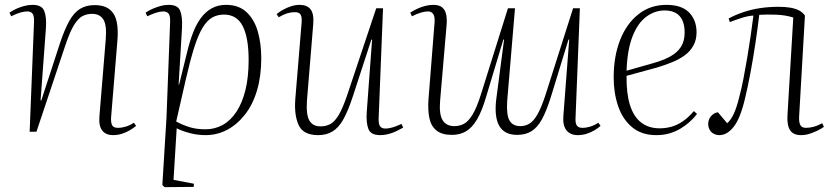

<svg xmlns="http://www.w3.org/2000/svg" viewBox="-20 -542 3429 790"><path d="M540 -24Q529 -15 514 -6Q499 3 481.5 8.5Q464 14 445 14Q416 14 401 -4.5Q386 -23 389 -63L415 -379Q420 -438 405.5 -461.5Q391 -485 359 -485Q337 -485 319 -475.5Q301 -466 284 -438Q267 -410 248 -353L130 0H102L120 -452Q121 -475 114.5 -485Q108 -495 92 -495Q80 -495 64 -490.5Q48 -486 26 -475L19 -490Q32 -499 47.5 -506Q63 -513 80 -517.5Q97 -522 114 -522Q152 -522 162 -497Q172 -472 169 -427L147 -129H150L227 -365Q246 -422 265.5 -456.5Q285 -491 310 -506Q335 -521 369 -521Q410 -521 432 -502.5Q454 -484 460.5 -451Q467 -418 463 -374L437 -58Q436 -37 441.5 -26.5Q447 -16 465 -16Q481 -16 497.5 -21Q514 -26 531 -37Z M680 -452Q681 -476 674 -485.5Q667 -495 652 -495Q640 -495 623.5 -490Q607 -485 586 -475L579 -490Q594 -500 609.5 -506.5Q625 -513 641 -517.5Q657 -522 674 -522Q711 -522 721 -498.5Q731 -475 729 -429L715 -194H717L751 -332Q761 -373 774.5 -408Q788 -443 807 -468.5Q826 -494 851.5 -508Q877 -522 910 -522Q963 -522 995 -491.5Q1027 -461 1041 -411.5Q1055 -362 1055 -303Q1055 -229 1037.5 -170Q1020 -111 987.5 -70Q955 -29 914 -7.5Q873 14 826 14Q792 14 760.5 5.5Q729 -3 707 -14L694 198L778 214L777 227L657 228L648 219L665 -57ZM902 -482Q874 -482 852.5 -469.5Q831 -457 813 -427Q795 -397 778.5 -344.5Q762 -292 744 -213L705 -42Q733 -27 761 -18.5Q789 -10 826 -10Q864 -10 896.5 -28Q929 -46 953 -82.5Q977 -119 990 -172Q1003 -225 1003 -295Q1003 -341 997 -375.5Q991 -410 979 -434Q967 -458 947.5 -470Q928 -482 902 -482Z M1118 -484Q1129 -493 1144 -501.5Q1159 -510 1177 -516Q1195 -522 1213 -522Q1243 -522 1257.5 -504Q1272 -486 1269 -445L1243 -128Q1239 -70 1253 -46Q1267 -22 1299 -22Q1321 -22 1339 -31.5Q1357 -41 1374 -69.5Q1391 -98 1410 -155L1528 -508H1556L1538 -56Q1537 -33 1543.5 -23Q1550 -13 1566 -13Q1578 -13 1594 -17.5Q1610 -22 1632 -32L1639 -17Q1629 -12 1618 -6Q1607 0 1594.5 4.5Q1582 9 1569.5 11.5Q1557 14 1544 14Q1506 14 1496 -11Q1486 -36 1489 -81L1511 -379H1508L1431 -143Q1412 -85 1392.5 -50.5Q1373 -16 1348 -1Q1323 14 1289 14Q1228 14 1209 -27Q1190 -68 1195 -134L1221 -449Q1223 -471 1217 -481.5Q1211 -492 1193 -492Q1177 -492 1161 -487Q1145 -482 1127 -471Z M1668 -490Q1682 -499 1697 -506Q1712 -513 1729 -517.5Q1746 -522 1763 -522Q1787 -522 1799.5 -511.5Q1812 -501 1816 -481.5Q1820 -462 1817 -433L1791 -129Q1786 -71 1801.5 -47Q1817 -23 1849 -23Q1870 -23 1888 -32Q1906 -41 1923.5 -69Q1941 -97 1959 -154L2070 -508H2099L2067 -128Q2063 -71 2076 -47Q2089 -23 2121 -23Q2141 -23 2158 -33Q2175 -43 2191 -70.5Q2207 -98 2225 -153L2338 -508H2366L2348 -55Q2347 -35 2353.5 -25.5Q2360 -16 2376 -16Q2392 -16 2408.5 -21Q2425 -26 2442 -37L2451 -24Q2441 -15 2426 -6Q2411 3 2393.5 8.5Q2376 14 2357 14Q2327 14 2311 -5.5Q2295 -25 2298 -65L2322 -379H2319L2246 -141Q2228 -84 2209.5 -50.5Q2191 -17 2166.5 -2Q2142 13 2108 13Q2055 13 2034 -24.5Q2013 -62 2022 -135Q2030 -196 2038 -256.5Q2046 -317 2054 -379H2051L1980 -143Q1963 -85 1943 -51Q1923 -17 1898 -2Q1873 13 1839 13Q1798 13 1775.5 -5.5Q1753 -24 1746.5 -57Q1740 -90 1743 -133L1768 -449Q1770 -472 1763 -483.5Q1756 -495 1741 -495Q1729 -495 1713 -490.5Q1697 -486 1675 -475Z M2722 -522Q2785 -522 2815.5 -490.5Q2846 -459 2846 -409Q2846 -378 2833 -354.5Q2820 -331 2797.5 -314.5Q2775 -298 2745.5 -286Q2716 -274 2683 -264L2558 -230Q2557 -158 2572 -110Q2587 -62 2618 -38Q2649 -14 2694 -14Q2719 -14 2742.5 -20.5Q2766 -27 2789 -42.5Q2812 -58 2835 -85L2848 -73Q2834 -55 2816.5 -39.5Q2799 -24 2778.5 -12Q2758 0 2734 7Q2710 14 2680 14Q2620 14 2581 -18.5Q2542 -51 2523.5 -105Q2505 -159 2505 -223Q2505 -310 2531.5 -377.5Q2558 -445 2607 -483.5Q2656 -522 2722 -522ZM2797 -408Q2797 -439 2787.5 -459Q2778 -479 2760 -489Q2742 -499 2715 -499Q2674 -499 2639 -473Q2604 -447 2582.5 -392Q2561 -337 2558 -251L2667 -282Q2710 -294 2738.5 -310Q2767 -326 2782 -349.5Q2797 -373 2797 -408Z M2978 -466Q3006 -481 3038.5 -492Q3071 -503 3107 -508.5Q3143 -514 3183 -514Q3211 -514 3231.5 -510.5Q3252 -507 3267 -499.5Q3282 -492 3292 -478L3268 -61Q3267 -39 3273 -27.5Q3279 -16 3296 -16Q3312 -16 3328.5 -20.5Q3345 -25 3363 -35L3370 -20Q3359 -12 3343.5 -4.5Q3328 3 3311 8.5Q3294 14 3276 14Q3244 14 3231 -6Q3218 -26 3220 -66L3244 -470Q3212 -480 3174 -481.5Q3136 -483 3104 -481Q3098 -430 3088.5 -366Q3079 -302 3067.5 -241Q3056 -180 3045 -135Q3026 -55 2999 -20.5Q2972 14 2940 14Q2928 14 2917 8.5Q2906 3 2900 -8Q2894 -19 2894 -32Q2894 -51 2906 -64.5Q2918 -78 2934 -80L2972 -35Q2988 -49 3000 -75.5Q3012 -102 3022 -144Q3031 -177 3039 -218.5Q3047 -260 3054.5 -304.5Q3062 -349 3068.5 -393.5Q3075 -438 3080 -478Q3058 -477 3027.5 -467Q2997 -457 2983 -451Z"/></svg>

Font: Literata 60pt ExtraLight
Style: Italic
Weight: 250
Italic angle: -2°
Designer: Latin by Veronika Burian and Jose Scaglione. Greek by Irene Vlachou. Cyrillic by Vera Evstafieva
Foundry: TypeTogether
Version: Version 3.103;gftools[0.9.29]